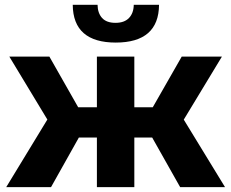

<svg xmlns="http://www.w3.org/2000/svg" viewBox="-20 -771 953 791"><path d="M722.2 0 578.6 -254.6 705.1 -330.5 907.1 0ZM5.6 0 206.7 -330.5 333.1 -254.6 190.2 0ZM191.5 -251.4 18.4 -537.9H183.4L337.3 -267.2ZM238.8 -204.3V-329.1H424.9V-204.3ZM379.2 0V-537.9H533.4V0ZM487.3 -204.3V-329.1H674V-204.3ZM720.9 -251.4 574 -267.2 728.7 -537.9H894.3ZM456.8 -595.6Q369.3 -595.6 324.8 -634.5Q280.3 -673.4 279.7 -751.3H381.9Q382.5 -716.7 400.7 -696.8Q419 -676.9 455.8 -676.9Q492.2 -676.9 511.3 -696.8Q530.5 -716.7 531.1 -751.3H635.2Q634.6 -673.4 589.8 -634.5Q544.9 -595.6 456.8 -595.6Z"/></svg>

Font: Montserrat Thin
Style: Regular
Weight: 100
Designer: Julieta Ulanovsky
Foundry: Julieta Ulanovsky
Version: Version 9.000